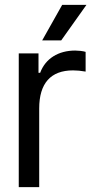

<svg xmlns="http://www.w3.org/2000/svg" viewBox="-20 -764 383 784"><path d="M56.6 0H140.1V-321.3C140.1 -423.8 187 -476.6 278.3 -476.6C293.5 -476.6 310.5 -475.1 329.6 -471.7V-552.2C319.3 -555.7 297.9 -557.6 287.1 -557.6C218.3 -557.6 165.5 -524.9 144 -466.8H137.2V-545.9H56.6ZM152.3 -599.1H230L333 -744.1H233.9Z"/></svg>

Font: Guggenheim Sans Display
Style: Regular
Weight: 400
Designer: Modified by Tom Baber under direction of Pentagram Design 2023
Foundry: rsms
Version: Version 1.001;Glyphs 3.1.2 (3151)